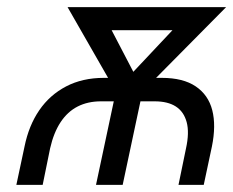

<svg xmlns="http://www.w3.org/2000/svg" viewBox="-20 -520 656 540"><path d="M435 -301H419L616 -500H170L284 -301H272Q212 -301 166 -277Q120 -253 90.5 -210Q61 -167 49 -108L26 0H100L121 -103Q131 -147 150.5 -176.5Q170 -206 198.5 -220.5Q227 -235 264 -235H300L250 0H325L375 -235H415Q452 -235 474.5 -220.5Q497 -206 505 -176.5Q513 -147 503 -102L482 0H553L576 -108Q588 -167 577 -210Q566 -253 530.5 -277Q495 -301 435 -301ZM355 -318 294 -435H465Z"/></svg>

Font: Advent Pro Medium
Style: Italic
Weight: 500
Italic angle: -12°
Version: Version 3.000